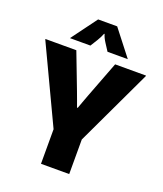

<svg xmlns="http://www.w3.org/2000/svg" viewBox="-150 -934 870 1023"><g transform="rotate(20 285.0 -422.5)"><path d="M205 -9V-205L0 -639V-642H175Q206 -561 224.5 -512.5Q243 -464 253.5 -436.5Q264 -409 270 -392Q276 -375 283 -356H287Q294 -375 300 -392Q306 -409 316.5 -436.5Q327 -464 345.5 -512.5Q364 -561 395 -642H570V-639L365 -205V-9ZM449 -691H334Q323 -708 307.5 -732Q292 -756 287 -775H284Q277 -756 262.5 -732Q248 -708 237 -691H121L228 -836H336Z"/></g></svg>

Font: Bakbak One
Style: Regular
Weight: 400
Designer: Saumya Kishore and Sanchit Sawaria
Foundry: A Good Feeling
Version: Version 1.003; ttfautohint (v1.8.3)